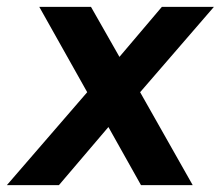

<svg xmlns="http://www.w3.org/2000/svg" viewBox="-39 -537 640 557"><path d="M-19 0 214 -269.5 75 -517H225L307.5 -372L430.5 -517H581.5L367.5 -269.5L520 0H370L275.5 -168.5L132 0Z"/></svg>

Font: Public Sans Thin
Style: Bold Italic
Weight: 700
Italic angle: -8°
Version: Version 2.001